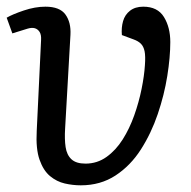

<svg xmlns="http://www.w3.org/2000/svg" viewBox="-20 -541 573 575"><path d="M409 -521Q452 -521 471 -490Q490 -459 490 -415Q490 -370 481 -313.5Q472 -257 452.5 -199.5Q433 -142 402 -93.5Q371 -45 326 -15.5Q281 14 222 14Q198 14 174 8.5Q150 3 130 -13.5Q110 -30 98.5 -62.5Q87 -95 90 -149L103 -421Q104 -437 98.5 -445.5Q93 -454 84 -456.5Q75 -459 62 -455L17 -441L0 -488Q17 -498 51 -509.5Q85 -521 116 -521Q159 -521 176 -497.5Q193 -474 191 -437L175 -156Q173 -124 176.5 -100.5Q180 -77 194 -64Q208 -51 236 -51Q271 -51 299 -71Q327 -91 347.5 -123.5Q368 -156 382 -195.5Q396 -235 404 -274.5Q412 -314 414 -346Q416 -373 413 -387.5Q410 -402 402 -410Q394 -418 380 -423L345 -436Q343 -458 348.5 -477.5Q354 -497 369.5 -509Q385 -521 409 -521Z"/></svg>

Font: Literata
Style: Italic
Weight: 400
Italic angle: -2°
Designer: Latin by Veronika Burian and Jose Scaglione. Greek by Irene Vlachou. Cyrillic by Vera Evstafieva
Foundry: TypeTogether
Version: Version 3.103;gftools[0.9.29]